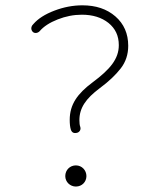

<svg xmlns="http://www.w3.org/2000/svg" viewBox="-20 -702 609 718"><path d="M101.1 -584.5C107.4 -576.2 120.1 -577.1 127.9 -585C143.1 -603 166 -617.7 195.8 -629.4C225.6 -641.1 255.4 -647 286.1 -647C326.7 -647 359.9 -636.7 385.7 -616.2C411.6 -595.2 424.3 -567.9 424.3 -533.2C424.3 -481.9 392.1 -442.9 326.2 -394C269.5 -351.6 240.7 -311.5 240.7 -253.4C240.7 -238.3 242.2 -226.6 244.6 -218.3C248 -207 255.4 -202.6 266.6 -205.1C275.9 -206.5 283.7 -215.8 280.3 -227.1C277.8 -233.9 276.9 -242.2 276.9 -252.4C276.9 -297.9 300.3 -333 353.5 -372.6C387.2 -397.5 413.1 -422.4 431.6 -446.3C450.2 -470.2 459.5 -498.5 459.5 -530.8C459.5 -576.2 443.4 -612.8 411.6 -640.6C379.4 -668.5 338.4 -682.1 288.1 -682.1C252.4 -682.1 217.8 -675.3 183.1 -662.1C148.4 -648.9 122.6 -632.3 105.5 -612.8C98.1 -606.4 93.3 -594.7 101.1 -584.5ZM303.2 -43.5C303.2 -64.9 286.6 -83.5 263.7 -83.5C241.7 -83.5 224.1 -66.4 224.1 -43.5C224.1 -21.5 242.2 -4.4 263.7 -4.4C286.6 -4.4 303.2 -22 303.2 -43.5Z"/></svg>

Font: Mikhak ExtraLight
Style: Regular
Weight: 200
Designer: Amin Abedi
Version: Version 3.2